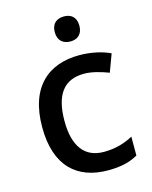

<svg xmlns="http://www.w3.org/2000/svg" viewBox="-114 -870 717 904"><g transform="rotate(-15 245.0 -418.0)"><path d="M286 -795C252 -795 225 -778 225 -734C225 -691 252 -673 286 -673C318 -673 345 -691 345 -734C345 -778 318 -795 286 -795ZM300 -41C365 -41 407 -52 446 -74V-166C407 -145 362 -130 303 -130C210 -130 161 -195 161 -318C161 -445 208 -510 307 -510C345 -510 389 -497 426 -483L458 -569C423 -586 368 -600 308 -600C160 -600 52 -516 52 -317C52 -126 151 -41 300 -41Z"/></g></svg>

Font: Noto Sans Tamil UI Medium
Style: Regular
Weight: 500
Designer: Jelle Bosma - Monotype Design Team
Foundry: Monotype Imaging Inc.
Version: Version 2.004